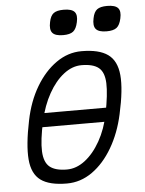

<svg xmlns="http://www.w3.org/2000/svg" viewBox="-58 -890 716 950"><g transform="rotate(-5 300.0 -415.0)"><path d="M95 -274 110 -343H505L490 -274ZM236 14Q149 14 106 -17.5Q63 -49 57 -121Q51 -193 76 -313Q95 -407 137.5 -478.5Q180 -550 238.5 -591Q297 -632 364 -632Q451 -632 495 -600.5Q539 -569 545.5 -497.5Q552 -426 525 -305Q505 -213 462.5 -140.5Q420 -68 362 -27Q304 14 236 14ZM242 -55Q289 -55 332 -88Q375 -121 408 -179.5Q441 -238 456 -313Q475 -409 473 -463.5Q471 -518 443.5 -540.5Q416 -563 358 -563Q312 -563 269.5 -530Q227 -497 194.5 -439Q162 -381 145 -305Q124 -210 126.5 -155Q129 -100 157 -77.5Q185 -55 242 -55ZM497 -719Q458 -719 444 -735.5Q430 -752 438 -789Q444 -820 460 -832Q476 -844 510 -844Q550 -844 564 -828Q578 -812 570 -777Q563 -744 547 -731.5Q531 -719 497 -719ZM281 -719Q242 -719 228 -735.5Q214 -752 222 -789Q228 -820 244 -832Q260 -844 294 -844Q334 -844 348 -828Q362 -812 354 -777Q347 -744 331 -731.5Q315 -719 281 -719Z"/></g></svg>

Font: Victor Mono
Style: Italic
Weight: 400
Italic angle: -12°
Monospace: yes
Designer: Rune Bjørnerås
Version: Version 1.561;gftools[0.9.30]